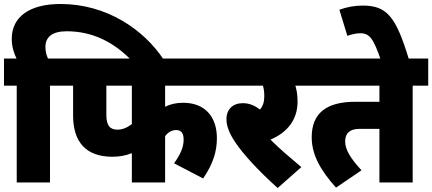

<svg xmlns="http://www.w3.org/2000/svg" viewBox="-20 -916 2170 964"><path d="M231 -486H309V-622H221C213 -639 208 -659 208 -680C208 -730 242 -759 315 -759C445 -759 551 -704 638 -615H803C701 -770 513 -896 284 -896C129 -896 39 -832 39 -721C39 -681 50 -649 63 -622H0V-486H64V0H231Z M809 -486H1106V-622H295V-486H347V-336C347 -203 412 -129 544 -129C581 -129 612 -135 642 -147V0H809V-232C821 -250 842 -263 864 -263C888 -263 902 -250 902 -215C902 -175 884 -138 854 -96L1000 -20C1051 -95 1069 -157 1069 -222C1069 -333 1006 -400 900 -400C864 -400 835 -393 809 -380ZM514 -486H642V-293C619 -275 594 -265 570 -265C531 -265 514 -287 514 -339Z M1493 -77C1435 -126 1386 -167 1338 -215C1423 -251 1474 -315 1474 -406C1474 -437 1470 -463 1463 -486H1532V-622H1092V-486H1300C1305 -470 1307 -452 1307 -433C1307 -404 1300 -383 1285 -366C1258 -387 1231 -398 1199 -398C1150 -398 1117 -368 1117 -318C1117 -282 1132 -245 1161 -202C1201 -142 1276 -60 1374 28Z M2052 -486H2130V-622H1518V-486H1885V-405H1764C1618 -405 1545 -347 1545 -227C1545 -137 1591 -59 1667 26L1795 -61C1740 -121 1713 -164 1713 -206C1713 -247 1736 -269 1786 -269H1885V0H2052Z M1892 -615H2034C1968 -834 1922 -888 1801 -888C1762 -888 1721 -881 1684 -867L1724 -736C1746 -744 1769 -749 1789 -749C1836 -749 1855 -722 1892 -615Z"/></svg>

Font: Noto Sans Devanagari SemiCondensed Black
Style: Regular
Weight: 900
Width: 4
Designer: Jelle Bosma - Monotype Design Team
Foundry: Monotype Imaging Inc.
Version: Version 2.004